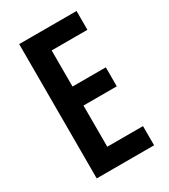

<svg xmlns="http://www.w3.org/2000/svg" viewBox="-177 -892 778 884"><g transform="rotate(-30 211.5 -450.0)"><path d="M376 -93H71V-807H376V-707H186V-515H363V-414H186V-195H376Z"/></g></svg>

Font: Noto Sans Kannada UI ExtraCondensed SemiBold
Style: Regular
Weight: 600
Width: 2
Designer: Jelle Bosma - Monotype Design Team
Foundry: Monotype Imaging Inc.
Version: Version 2.005; ttfautohint (v1.8.4.7-5d5b)